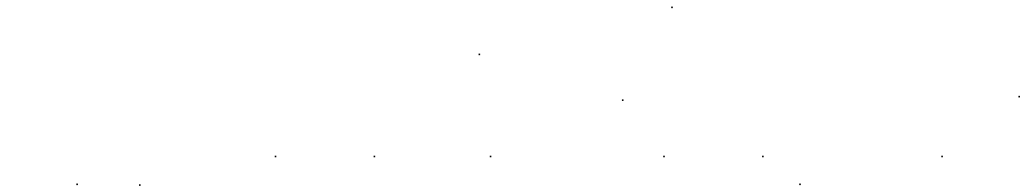

<svg xmlns="http://www.w3.org/2000/svg" viewBox="-20 -566 3208 600"><path d="M218.5 12.5H223.5V7.5H218.5ZM414.4 14.8H419.4V9.8H414.4ZM838.5 -74.5H843.5V-79.5H838.5Z M1147.5 -74.5H1152.5V-79.5H1147.5Z M1510.5 -74.5H1515.5V-79.5H1510.5ZM1475.5 -393.5H1480.5V-398.5H1475.5Z M1923.5 -250.5H1928.5V-255.5H1923.5ZM2077.5 -540.5H2082.5V-545.5H2077.5ZM2052.5 -74.5H2057.5V-79.5H2052.5Z M2361.5 -74.5H2366.5V-79.5H2361.5Z M2477.5 12.5H2482.5V7.5H2477.5ZM2921.5 -74.5H2926.5V-79.5H2921.5Z M3162.5 -261.5H3167.5V-266.5H3162.5Z"/></svg>

Font: FRB American Cursive Just Endings
Style: Italic
Weight: 400
Italic angle: -25°
Version: Version 2.0;Modular Font Editor K font №1